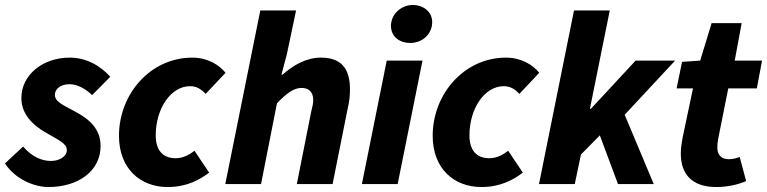

<svg xmlns="http://www.w3.org/2000/svg" viewBox="-25 -741 3088 773"><path d="M170 12C292 12 380 -54 380 -153C380 -224 332 -263 277 -292C237 -315 196 -329 196 -359C196 -383 219 -402 255 -402C287 -402 320 -383 346 -358L419 -432C378 -477 323 -509 255 -509C148 -509 61 -440 61 -346C61 -282 107 -237 158 -208C214 -175 244 -164 244 -136C244 -111 214 -93 180 -93C145 -93 105 -108 68 -151L-5 -83C36 -20 112 12 170 12Z M650 12C728 12 780 -18 817 -46L758 -134C738 -119 714 -104 682 -104C628 -104 602 -139 602 -196C602 -304 663 -394 740 -394C766 -394 784 -383 803 -363L883 -448C858 -479 812 -509 749 -509C582 -509 454 -364 454 -194C454 -63 539 12 650 12Z M882 0H1026L1090 -325C1130 -367 1159 -387 1189 -387C1219 -387 1236 -370 1236 -338C1236 -325 1233 -311 1228 -292L1170 0H1314L1376 -310C1382 -334 1384 -359 1384 -381C1384 -465 1349 -509 1267 -509C1207 -509 1155 -478 1112 -440H1108L1130 -523L1167 -699H1023Z M1432 0H1576L1676 -497H1532ZM1626 -568C1676 -568 1715 -604 1715 -652C1715 -696 1676 -721 1638 -721C1588 -721 1549 -682 1549 -637C1549 -591 1587 -568 1626 -568Z M1913 12C1991 12 2043 -18 2080 -46L2021 -134C2001 -119 1977 -104 1945 -104C1891 -104 1865 -139 1865 -196C1865 -304 1926 -394 2003 -394C2029 -394 2047 -383 2066 -363L2146 -448C2121 -479 2075 -509 2012 -509C1845 -509 1717 -364 1717 -194C1717 -63 1802 12 1913 12Z M2145 0H2289L2314 -119L2390 -196L2463 0H2607L2490 -279L2693 -497H2534L2354 -303H2350L2430 -699H2286Z M2859 12C2909 12 2952 0 2979 -12L2953 -109C2940 -104 2925 -100 2910 -100C2881 -100 2863 -115 2863 -147C2863 -158 2864 -168 2866 -180L2907 -385H3022L3043 -497H2933L2961 -648H2840L2794 -497L2721 -492L2699 -385H2765L2723 -186C2719 -164 2716 -144 2716 -122C2716 -44 2757 12 2859 12Z"/></svg>

Font: Source Sans Pro
Style: Bold Italic
Weight: 700
Italic angle: -11°
Designer: Paul D. Hunt
Foundry: Adobe Systems Incorporated
Version: Version 3.006;hotconv 1.0.111;makeotfexe 2.5.65597